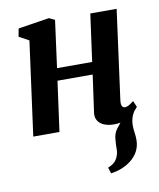

<svg xmlns="http://www.w3.org/2000/svg" viewBox="-89 -637 794 956"><g transform="rotate(-10 307.5 -159.5)"><path d="M394.8 247.4 385.2 217.1Q407.4 208.1 419.2 196.4Q431.1 184.7 437 167.8Q443.3 152.3 443.2 132.4Q443.1 112.6 445 90.7Q446.3 55.1 463.9 33.3Q481.4 11.5 495.1 -6.6L571.2 -49.2Q555.9 -30.3 549 -10Q542.2 10.2 542.4 34Q542.6 48.2 545.3 67.6Q548.1 86.9 548.1 105.1Q548.1 135.9 534.8 161.7Q521.5 187.5 495.9 207.2Q475.3 223 450 233.2Q424.7 243.3 394.8 247.4ZM503.2 -101.1Q500.9 -82 505.9 -73.3Q510.9 -64.6 519.9 -64.6Q528.6 -64.6 537.9 -69.3Q547.2 -74 565.1 -87.7L578.6 -56.6Q573.9 -49 557.4 -32.8Q540.9 -16.7 514.4 -3.4Q487.8 10 453.2 10Q423.7 10 402.5 1.2Q381.3 -7.7 370.9 -24.3Q360.5 -41 363.5 -63.7L390 -253.1H212.1L177.4 0H45L109.3 -475L59.1 -502.4L66.8 -542.9L224.2 -567.4L252.7 -553.6L220.7 -315.1H398.3L431.1 -554.5H564.2Z"/></g></svg>

Font: Merriweather Light
Style: Italic
Weight: 300
Italic angle: -7.8°
Designer: Eben Sorkin
Foundry: Eben Sorkin
Version: Version 2.101